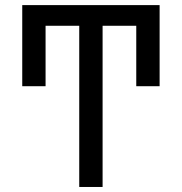

<svg xmlns="http://www.w3.org/2000/svg" viewBox="-20 -743 723 763"><path d="M521.5 -400.4H614.3V-640.6H521.5ZM68.4 -400.4H161.1V-640.6H68.4ZM387.7 0V-640.6H614.3V-722.7H68.4V-640.6H294.9V0Z"/></svg>

Font: Giphurs
Style: Regular
Weight: 400
Version: Version 2.010